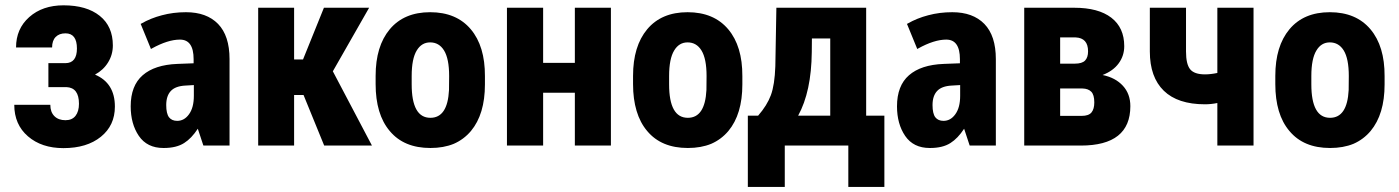

<svg xmlns="http://www.w3.org/2000/svg" viewBox="-20 -558 5362 736"><path d="M274.9 -372.1Q274.9 -430.2 231 -430.2Q207 -430.2 193.4 -416.3Q179.7 -402.3 179.7 -376H41.5Q41.5 -447.8 92.3 -492.7Q143.1 -537.6 223.6 -537.6Q312 -537.6 362.3 -497.3Q412.6 -457 412.6 -383.8Q412.6 -348.6 394.5 -319.1Q376.5 -289.6 344.2 -272Q420.4 -239.7 420.4 -149.4Q420.4 -77.1 366.7 -33.7Q313 9.8 223.1 9.8Q139.6 9.8 87.2 -35.4Q34.7 -80.6 34.7 -156.2H172.9Q172.9 -128.4 188.5 -112.8Q204.1 -97.2 231 -97.2Q256.3 -97.2 269.5 -114Q282.7 -130.9 282.7 -160.2Q282.7 -222.2 234.4 -224.1H165.5V-315.9H231Q274.9 -316.4 274.9 -372.1Z M723.1 -190.9V-231.9L690.9 -230Q652.3 -228 634.8 -209.2Q617.2 -190.4 617.2 -155.3Q617.2 -122.6 627.9 -108.4Q638.7 -94.7 659.2 -94.7Q686.5 -94.7 704.6 -120.1Q723.1 -145.5 723.1 -190.9ZM600.6 -499.5Q644 -511.2 692.9 -511.2Q772 -511.2 815.9 -466.3Q859.9 -420.9 859.9 -331.5V-3.4V0H856H762.2H759.8L758.8 -2.4L738.3 -64.5Q713.9 -27.3 686 -9.8Q656.2 9.3 607.9 9.3Q607.4 9.3 606.9 9.3Q606.9 9.3 606.4 9.3Q543.9 9.3 512.2 -37.1Q496.6 -60.1 488.8 -88.4Q481 -116.7 481 -150.4Q481 -229.5 526.9 -269.5Q572.8 -309.6 659.7 -313L722.2 -315.4V-331.1Q722.2 -406.2 669.9 -406.2Q623.5 -406.2 562 -372.1L558.6 -370.1L557.1 -374L520.5 -463.4L519 -466.3L522 -467.8Q557.6 -488.3 600.6 -499.5Z M1143.6 -193.8H1107.4V0H969.7V-528.3H1107.4V-330.1H1141.6L1221.7 -528.3H1395L1255.9 -284.7L1405.8 0H1222.7Z M1558.1 -266.6V-234.9Q1558.1 -106.4 1629.9 -106.4Q1695.8 -106.4 1701.2 -212.9L1701.7 -266.6Q1701.7 -333 1682.1 -364.7Q1663.1 -395.5 1628.9 -395.5Q1596.2 -395.5 1577.6 -364.7Q1558.1 -333 1558.1 -266.6ZM1419.9 -235.4V-267.1Q1419.9 -380.9 1474.1 -445.8Q1528.8 -511.2 1628.9 -511.2Q1729.5 -511.2 1784.7 -445.8Q1839.4 -380.9 1838.9 -266.1V-234.4Q1838.9 -120.1 1785.2 -55.7Q1757.8 -23.4 1719.7 -6.8Q1680.7 9.3 1629.9 9.3Q1528.3 9.3 1474.1 -55.7Q1446.8 -87.9 1433.3 -133.1Q1419.9 -178.2 1419.9 -235.4Z M2321.8 0H2183.6V-202.6H2062V0H1923.3V-528.3H2062V-316.9H2183.6V-528.3H2321.8Z M2544.9 -266.6V-234.9Q2544.9 -106.4 2616.7 -106.4Q2682.6 -106.4 2688 -212.9L2688.5 -266.6Q2688.5 -333 2668.9 -364.7Q2649.9 -395.5 2615.7 -395.5Q2583 -395.5 2564.5 -364.7Q2544.9 -333 2544.9 -266.6ZM2406.7 -235.4V-267.1Q2406.7 -380.9 2460.9 -445.8Q2515.6 -511.2 2615.7 -511.2Q2716.3 -511.2 2771.5 -445.8Q2826.2 -380.9 2825.7 -266.1V-234.4Q2825.7 -120.1 2772 -55.7Q2744.6 -23.4 2706.5 -6.8Q2667.5 9.3 2616.7 9.3Q2515.1 9.3 2460.9 -55.7Q2433.6 -87.9 2420.2 -133.1Q2406.7 -178.2 2406.7 -235.4Z M3039.6 -114.7H3162.6V-410.6H3092.3L3091.8 -358.4Q3090.3 -207 3039.6 -114.7ZM2886.2 -114.7Q2920.4 -153.8 2935.1 -193.4Q2949.7 -232.9 2952.1 -304.2L2956.1 -528.3H3300.3V-114.7H3370.1V158.7H3231.9V0H2988.3V158.7H2846.7V-114.7Z M3660.6 -190.9V-231.9L3628.4 -230Q3589.8 -228 3572.3 -209.2Q3554.7 -190.4 3554.7 -155.3Q3554.7 -122.6 3565.4 -108.4Q3576.2 -94.7 3596.7 -94.7Q3624 -94.7 3642.1 -120.1Q3660.6 -145.5 3660.6 -190.9ZM3538.1 -499.5Q3581.5 -511.2 3630.4 -511.2Q3709.5 -511.2 3753.4 -466.3Q3797.4 -420.9 3797.4 -331.5V-3.4V0H3793.5H3699.7H3697.3L3696.3 -2.4L3675.8 -64.5Q3651.4 -27.3 3623.5 -9.8Q3593.8 9.3 3545.4 9.3Q3544.9 9.3 3544.4 9.3Q3544.4 9.3 3543.9 9.3Q3481.4 9.3 3449.7 -37.1Q3434.1 -60.1 3426.3 -88.4Q3418.5 -116.7 3418.5 -150.4Q3418.5 -229.5 3464.4 -269.5Q3510.3 -309.6 3597.2 -313L3659.7 -315.4V-331.1Q3659.7 -406.2 3607.4 -406.2Q3561 -406.2 3499.5 -372.1L3496.1 -370.1L3494.6 -374L3458 -463.4L3456.5 -466.3L3459.5 -467.8Q3495.1 -488.3 3538.1 -499.5Z M4043.9 -314H4100.1Q4127.9 -314 4139.4 -325.9Q4150.9 -337.9 4150.9 -361.3Q4150.9 -412.6 4103 -414.6H4043.9ZM4043.9 -218.8V-113.8H4126.5Q4153.3 -113.8 4164.1 -127Q4174.8 -140.1 4174.8 -165.5Q4174.8 -194.8 4163.1 -206.5Q4151.4 -218.3 4129.4 -218.8ZM3906.2 0V-528.3H4098.1Q4190.4 -528.3 4240 -490.2Q4289.6 -452.1 4289.6 -380.9Q4289.6 -344.2 4268.3 -315.2Q4247.1 -286.1 4206.5 -270.5Q4255.9 -260.3 4284.4 -229.2Q4313 -198.2 4313 -150.9Q4313 0 4123 0Z M4785.2 0H4646.5V-163.1Q4622.1 -158.2 4599.1 -158.2Q4494.6 -158.2 4441.2 -210.2Q4387.7 -262.2 4387.7 -360.8V-528.3H4526.4V-360.4Q4526.4 -312 4542.2 -292.5Q4558.1 -272.9 4599.1 -272.9Q4620.6 -272.9 4646.5 -278.3V-528.3H4785.2Z M5006.8 -266.6V-234.9Q5006.8 -106.4 5078.6 -106.4Q5144.5 -106.4 5149.9 -212.9L5150.4 -266.6Q5150.4 -333 5130.9 -364.7Q5111.8 -395.5 5077.6 -395.5Q5044.9 -395.5 5026.4 -364.7Q5006.8 -333 5006.8 -266.6ZM4868.7 -235.4V-267.1Q4868.7 -380.9 4922.9 -445.8Q4977.5 -511.2 5077.6 -511.2Q5178.2 -511.2 5233.4 -445.8Q5288.1 -380.9 5287.6 -266.1V-234.4Q5287.6 -120.1 5233.9 -55.7Q5206.5 -23.4 5168.5 -6.8Q5129.4 9.3 5078.6 9.3Q4977.1 9.3 4922.9 -55.7Q4895.5 -87.9 4882.1 -133.1Q4868.7 -178.2 4868.7 -235.4Z"/></svg>

Font: MAUL Condensed Bold
Style: Condensed Bold
Weight: 700
Designer: MAUL
Version: Version 1.0; 2020; ttfautohint (v1.8.3)